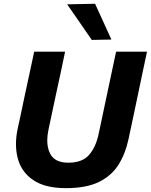

<svg xmlns="http://www.w3.org/2000/svg" viewBox="-20 -988 802 1022"><path d="M331 13.5Q220.5 13.5 157.5 -29Q94.5 -71.5 75 -143.5Q65 -180 65 -221Q65 -260 74 -302.5Q80 -329.5 90 -376Q99.5 -422.5 110.5 -473.5Q125.5 -543 137.5 -598.5Q149.5 -654 162 -713H326.5Q314 -654 302.5 -598.5Q290.5 -543 275.5 -474L238 -297.5Q231.5 -267 231.5 -241Q231.5 -201.5 246 -172Q270 -122 343 -122Q417.5 -122 453.5 -162.8Q489.5 -203.5 504.5 -272.5L547 -473Q561.5 -542 573.5 -598.2Q585.5 -654.5 598 -713H762.5Q750 -654.5 738.2 -598.8Q726.5 -543 712 -473.5Q702.5 -430 693.5 -385.5Q684 -341 676.2 -304.5Q668.5 -268 664 -247Q648 -171.5 611.8 -112.8Q575.5 -54 508 -20.2Q440.5 13.5 331 13.5ZM468.5 -775.5Q437 -821.5 404.2 -868.8Q371.5 -916 337.5 -965L486 -968Q508 -920.5 529.5 -873Q551 -825 573 -777.5Z"/></svg>

Font: Heraclito
Style: Bold Italic
Weight: 700
Italic angle: -12°
Designer: Kostas Bartsokas (font) & Cristiano Sobral (main changes)
Foundry: Kostas Bartsokas (font) & Cristiano Sobral (main changes)
Version: Version 1.00;July 8, 2020;FontCreator 13.0.0.2655 64-bit